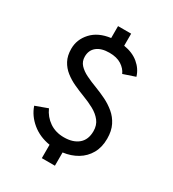

<svg xmlns="http://www.w3.org/2000/svg" viewBox="-210 -904 1007 1117"><g transform="rotate(30 294.0 -345.5)"><path d="M249 98V8Q178 -3.5 127.8 -45Q77.5 -86.5 58 -144L140 -174Q160.5 -127.5 201.8 -99.2Q243 -71 299 -71Q360 -71 395.5 -100.8Q431 -130.5 431 -188Q431 -228 409.5 -255.5Q388 -283 353 -302Q318 -321 278 -336Q242.5 -349.5 207.2 -365.8Q172 -382 143 -404.8Q114 -427.5 96.5 -460.2Q79 -493 79 -539Q79 -602 123.5 -650.2Q168 -698.5 249 -709V-789H337V-708Q397 -698.5 436.2 -665.8Q475.5 -633 489 -587L409 -560Q396.5 -589.5 365 -609.8Q333.5 -630 284 -630Q230 -630 200 -606Q170 -582 170 -539Q170 -507 190.2 -485Q210.5 -463 243.8 -446.8Q277 -430.5 316 -416Q351.5 -402.5 387.8 -384.8Q424 -367 454.5 -341.5Q485 -316 503.5 -279Q522 -242 522 -190Q522 -132 498 -90Q474 -48 432.2 -23Q390.5 2 337 9V98Z"/></g></svg>

Font: Overpass
Style: Regular
Weight: 400
Designer: Delve Withrington, Dave Bailey, Thomas Jockin
Foundry: Delve Fonts LLC
Version: Version 4.000